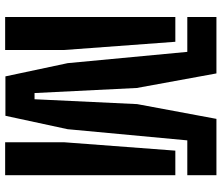

<svg xmlns="http://www.w3.org/2000/svg" viewBox="-76 -764 840 727"><g transform="rotate(90 343.5 -400.0)"><path d="M268.7 -1 218.6 -236.8 175.9 -689.7H43.9V-800H257.5L312.6 -498.6L331.8 -111.3H355.3L373.7 -499.8L429.6 -800H643V-689.7H511L468.7 -236.3L417.9 -1ZM43.9 0V-644.4H137.7L168.8 -223.4V0ZM518.1 0V-222.3L549.9 -644.4H643V0Z"/></g></svg>

Font: Big Shoulders Stencil Thin
Style: Regular
Weight: 100
Designer: Patric King
Foundry: XO Type Co
Version: Version 2.001